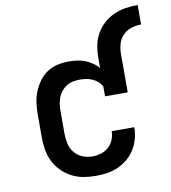

<svg xmlns="http://www.w3.org/2000/svg" viewBox="-83 -813 794 893"><g transform="rotate(-10 313.5 -366.5)"><path d="M298 8Q268 8 239.5 3Q211 -2 185 -15.5Q159 -29 138 -50Q117 -71 104 -97Q91 -123 86 -152Q81 -181 81 -210V-320Q81 -347 84.5 -374Q88 -401 98 -426Q108 -451 124 -473.5Q140 -496 162.5 -511Q185 -526 211.5 -532Q238 -538 265 -538Q285 -538 304 -535.5Q323 -533 341 -526Q359 -519 375 -508.5Q391 -498 404 -483V-530Q404 -559 409.5 -588Q415 -617 429 -642.5Q443 -668 465 -688Q487 -708 513.5 -720Q540 -732 569 -736.5Q598 -741 627 -741V-649Q603 -649 580 -641.5Q557 -634 540.5 -617Q524 -600 517.5 -577Q511 -554 511 -530V-349H404V-395Q397 -409 385.5 -419Q374 -429 360.5 -435Q347 -441 332 -443.5Q317 -446 302 -446Q286 -446 270 -443Q254 -440 240 -431.5Q226 -423 215.5 -410.5Q205 -398 199 -383Q193 -368 190.5 -352Q188 -336 188 -320V-210Q188 -186 193.5 -162.5Q199 -139 214 -120.5Q229 -102 251.5 -93Q274 -84 298 -84Q318 -84 338.5 -90Q359 -96 374.5 -110Q390 -124 398 -143.5Q406 -163 406 -184Q406 -184 406 -184Q406 -184 406 -184H513Q513 -184 513 -184Q513 -184 513 -184Q513 -157 506 -130.5Q499 -104 484.5 -80.5Q470 -57 449 -39.5Q428 -22 403.5 -11Q379 0 352 4Q325 8 298 8Z"/></g></svg>

Font: Iosevka Curly Slab SmBdEx
Style: Regular
Weight: 600
Width: 7
Monospace: yes
Designer: Belleve Invis
Foundry: Belleve Invis
Version: Version 11.1.0; ttfautohint (v1.8.3)